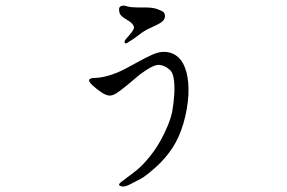

<svg xmlns="http://www.w3.org/2000/svg" viewBox="-20 -700 1040 695"><path d="M506 -444Q490 -434 477.5 -423Q465 -412 440 -391.5Q415 -371 401.5 -362.5Q388 -354 377 -354Q365 -354 347.5 -365.5Q330 -377 314.5 -391.5Q299 -406 303 -412Q305 -414 309 -416Q313 -418 325.5 -418Q338 -418 358.5 -422.5Q379 -427 402.5 -436.5Q426 -446 466 -468.5Q506 -491 531 -502Q557 -514 580 -512Q607 -510 626.5 -491.5Q646 -473 655 -438Q664 -404 662 -357Q659 -305 644 -253.5Q629 -202 603.5 -163.5Q578 -125 543 -94Q508 -63 491.5 -54Q475 -45 453.5 -34Q432 -23 422 -25Q412 -27 411 -31Q410 -35 422 -44Q455 -68 476.5 -85.5Q498 -103 525.5 -137.5Q553 -172 575.5 -219Q598 -266 603.5 -297Q609 -328 611 -361Q614 -430 595.5 -446.5Q577 -463 558 -465Q539 -467 506 -444ZM494 -582 463 -559 447 -549Q438 -542 435 -543Q432 -544 431 -546.5Q430 -549 432 -553Q434 -557 441 -564.5Q448 -572 457 -584Q465 -594 465 -601.5Q465 -609 451 -621L426 -637Q414 -646 412 -656Q410 -666 412 -672Q414 -678 426 -680Q430 -680 442.5 -676.5Q455 -673 480 -673H506Q533 -673 549.5 -667Q566 -661 572 -656Q578 -650 577 -639.5Q576 -629 566 -621Q556 -613 533 -603Q510 -593 494 -582Z"/></svg>

Font: ChillKai
Style: Regular
Weight: 400
Designer: ChillType
Foundry: 寒蝉字型
Version: Version 2.000